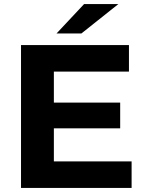

<svg xmlns="http://www.w3.org/2000/svg" viewBox="-20 -921 711 941"><path d="M625 -130V0H83V-700H612V-570H244V-418H569V-292H244V-130ZM392 -901H560L379 -757H257Z"/></svg>

Font: CMG Sans
Style: Bold
Weight: 700
Designer: Julieta Ulanovsky
Foundry: Julieta Ulanovsky
Version: Version 7.200